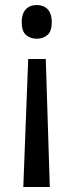

<svg xmlns="http://www.w3.org/2000/svg" viewBox="-20 -566 295 768"><path d="M73.2 182.1H179.2L163.1 -330.1H92.8ZM187 -478C187 -526.4 160.2 -545.9 127 -545.9C93.8 -545.9 66.9 -526.4 66.9 -478C66.9 -452.6 72.8 -435.1 84.5 -425.8C96.2 -416 110.4 -411.1 127 -411.1C143.6 -411.1 157.7 -416 169.4 -425.8C181.2 -435.1 187 -452.6 187 -478Z"/></svg>

Font: Avrile Sans
Style: Regular
Weight: 400
Designer: Monotype Design Team, Google (font), Stefan Peev (BGR Cyrillic), Cristiano Sobral (main changes)
Foundry: The Avrile Sans Project Authors
Version: Version 3.110